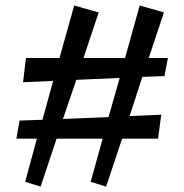

<svg xmlns="http://www.w3.org/2000/svg" viewBox="-20 -612 675 704"><path d="M312.5 54.7 356.4 -103.5H187.5L128.9 72.3L72.3 54.7L115.2 -103.5H40L51.8 -169.9L135.7 -172.9L174.8 -315.4L64.5 -310.5L75.2 -399.4H198.2L252 -591.8L341.8 -566.4L286.1 -399.4H438.5L492.2 -591.8L581.1 -566.4L525.4 -399.4H595.7L583 -333L502 -330.1L455.1 -186.5L571.3 -191.4L559.6 -103.5H427.7L369.1 72.3ZM259.8 -319.3 210.9 -175.8 377.9 -182.6 418.9 -326.2Z"/></svg>

Font: Ravi Prakash
Style: Regular
Weight: 400
Designer: Appaji Ambarisha Darbha
Version: Version 1.0.4; ttfautohint (v1.2.42-39fb)